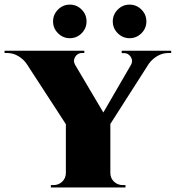

<svg xmlns="http://www.w3.org/2000/svg" viewBox="-68 -823 771 843"><path d="M290.5 -677Q269 -655.3 238.8 -655.3Q208.5 -655.3 186.8 -677Q165 -698.7 165 -729Q165 -759.3 186.8 -781Q208.5 -802.7 238.8 -802.7Q269 -802.7 290.5 -781Q312 -759.3 312 -729Q312 -698.7 290.5 -677ZM553 -677Q531.2 -655.3 501 -655.3Q470.7 -655.3 449 -677Q427.2 -698.7 427.2 -729Q427.2 -759.3 449 -781Q470.7 -802.7 501 -802.7Q531.2 -802.7 553 -781Q574.7 -759.3 574.7 -729Q574.7 -698.7 553 -677ZM466.3 -600.1H683.6V-590.3H671.4Q645.5 -590.3 622.8 -576.9Q600.1 -563.5 585.4 -543L416.5 -278.8V-62.5Q417 -40 432.9 -25.1Q448.7 -10.3 471.7 -10.3H482.9V0H155.3V-10.3H166.5Q189 -10.3 204.8 -25.1Q220.7 -40 221.2 -62.5V-277.8L48.8 -543Q35.2 -563 12.2 -576.7Q-10.7 -590.3 -36.1 -590.3H-47.9V-600.1H302.2V-590.3H292Q272.9 -590.3 262.2 -573.5Q251.5 -556.6 261.7 -538.6L385.7 -329.1L507.3 -538.6Q517.1 -556.2 506.3 -573Q495.6 -589.8 477.1 -589.8H466.3Z"/></svg>

Font: Cinzel Black
Style: Regular
Weight: 900
Designer: Natanael Gama
Version: Version 1.001;PS 001.001;hotconv 1.0.56;makeotf.lib2.0.21325